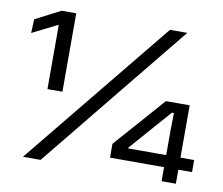

<svg xmlns="http://www.w3.org/2000/svg" viewBox="-73 -727 948 815"><g transform="rotate(10 401.5 -319.5)"><path d="M127.5 -301V-576.5H123.5L18 -523.5L20.5 -583L129 -639H192V-301ZM75 0 596 -639H670.5L151 0ZM672.5 0V-218.5L674 -294H665L508.5 -115.5V-91.5L478.5 -112.5H793V-60.5H439.5V-120L631.5 -338H734V0Z"/></g></svg>

Font: Anek Gujarati SemiExpanded
Style: Regular
Weight: 400
Width: 6
Designer: Mrunmayee Ghaisas (Gujarati), Yesha Goshar (Latin)
Foundry: Ek Type
Version: Version 1.003